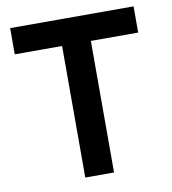

<svg xmlns="http://www.w3.org/2000/svg" viewBox="-78 -749 728 815"><g transform="rotate(-10 286.0 -341.0)"><path d="M224 -568H20V-681H552V-568H348V-1H224Z"/></g></svg>

Font: Teachers SemiBold
Style: Regular
Weight: 600
Designer: Alfredo Marco Pradil & Chank Diesel
Version: Version 0.009